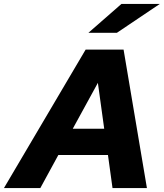

<svg xmlns="http://www.w3.org/2000/svg" viewBox="-74 -951 828 971"><path d="M-54 0 359 -700H551L669 0H495L472 -167H221L130 0ZM294 -300H453L421 -532ZM540 -931H734L517 -785H373Z"/></svg>

Font: Red Hat Text
Style: Bold Italic
Weight: 700
Italic angle: -12°
Designer: Pentagram / MCKL
Foundry: Pentagram / MCKL
Version: Version 1.003; Red Hat Text Bold Italic